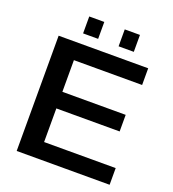

<svg xmlns="http://www.w3.org/2000/svg" viewBox="-151 -962 969 1077"><g transform="rotate(20 334.0 -424.0)"><path d="M626.5 -99.6V0H71.8V-688H606.4V-588.4H199.2V-399.4H577.1V-300.3H199.2V-99.6ZM499 -848.1V-747.1H408.2V-848.1ZM286.1 -848.1V-747.1H196.3V-848.1Z"/></g></svg>

Font: Arimo SemiBold
Style: Regular
Weight: 600
Designer: Steve Matteson
Foundry: Monotype Imaging Inc.
Version: Version 1.33